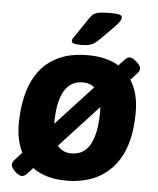

<svg xmlns="http://www.w3.org/2000/svg" viewBox="-52 -763 673 816"><g transform="rotate(5 284.5 -355.0)"><path d="M273 -572Q250 -572 241.5 -575.5Q233 -579 233 -585Q233 -592 237.5 -598.5Q242 -605 249 -615L294 -682Q303 -695 310 -702.5Q317 -710 333.5 -714Q350 -718 385 -718Q414 -718 425 -714.5Q436 -711 436 -703Q436 -693 426.5 -681Q417 -669 403 -655L350 -602Q334 -586 319 -579Q304 -572 273 -572ZM71 5Q63 5 52 -2.5Q41 -10 33 -20.5Q25 -31 25 -41Q25 -51 35 -61L65 -94Q39 -144 39 -216Q39 -277 52 -333.5Q65 -390 95.5 -434.5Q126 -479 178 -505Q230 -531 308 -531Q386 -531 439 -499L463 -525Q475 -537 485 -537Q493 -537 504.5 -529Q516 -521 524.5 -510.5Q533 -500 532 -491Q531 -481 521 -471L495 -443Q530 -389 530 -306Q530 -152 459 -72Q388 8 261 8Q172 8 117 -33L93 -7Q82 5 71 5ZM296 -414Q189 -414 189 -228L345 -397Q326 -414 296 -414ZM273 -109Q379 -109 379 -299Q379 -308 378 -316L213 -137Q234 -109 273 -109Z"/></g></svg>

Font: Asap
Style: Bold Italic
Weight: 700
Italic angle: -6°
Designer: Pablo Cosgaya
Foundry: Omnibus-Type
Version: Version 3.001; ttfautohint (v1.8.3)